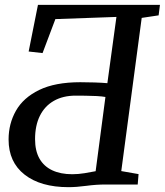

<svg xmlns="http://www.w3.org/2000/svg" viewBox="-20 -763 682 794"><path d="M263.5 11Q148 11 81.8 -40.8Q15.5 -92.5 15.5 -186Q15.5 -251.5 46 -305.2Q76.5 -359 142.2 -391Q208 -423 312 -423Q338.5 -423 370.8 -422Q403 -421 424 -419L461.5 -693L209 -684L156 -543.5L98.5 -550L137 -743H641.5L636 -699.5L566 -689L481.5 -55.5L553 -43L549.5 0H415.5Q378 0 337 5.5Q296 11 263.5 11ZM279 -42.5Q303.5 -42.5 329.8 -46.8Q356 -51 375.5 -55L416 -362Q402.5 -364.5 379.5 -365.8Q356.5 -367 333 -367.2Q309.5 -367.5 293 -367.5Q240.5 -367.5 202.8 -346Q165 -324.5 145 -284.2Q125 -244 125 -187.5Q125 -139.5 143.2 -107.2Q161.5 -75 196 -58.8Q230.5 -42.5 279 -42.5Z"/></svg>

Font: Merriweather 20pt
Style: Italic
Weight: 400
Italic angle: -7.8°
Version: Version 2.101